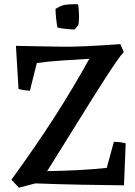

<svg xmlns="http://www.w3.org/2000/svg" viewBox="-20 -860 626 892"><path d="M68 12 33 -25Q145 -179 232.5 -315Q320 -451 395 -587Q335 -583 270 -579Q205 -575 151 -567L119 -439Q106 -439 92.5 -441Q79 -443 66 -447L54 -647Q118 -646 184 -644.5Q250 -643 309 -643Q350 -644 384.5 -645.5Q419 -647 455.5 -649.5Q492 -652 539 -655L555 -618Q543 -606 520.5 -573.5Q498 -541 467 -493Q436 -445 401 -389Q366 -333 330 -275Q294 -217 260 -162.5Q226 -108 199 -65Q268 -66 339 -69.5Q410 -73 476 -80L509 -201Q523 -201 536.5 -199.5Q550 -198 564 -194L556 1Q454 0 350.5 -2Q247 -4 144 -8ZM247 -732Q243 -753 240.5 -776Q238 -799 238 -819Q246 -824 257.5 -829.5Q269 -835 278 -837Q291 -839 308.5 -840Q326 -841 343 -840Q347 -814 347 -786.5Q347 -759 345 -748Q345 -746 336.5 -734.5Q328 -723 326 -723Q314 -723 288.5 -725.5Q263 -728 247 -732Z"/></svg>

Font: Labrada Medium
Style: Regular
Weight: 500
Designer: Mercedes Jáuregui
Foundry: Omnibus-Type Team
Version: Version 1.000; ttfautohint (v1.8.4.7-5d5b)